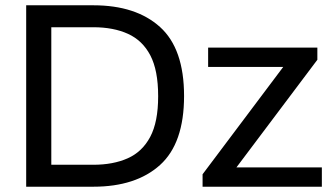

<svg xmlns="http://www.w3.org/2000/svg" viewBox="-20 -706 1262 726"><path d="M79 0V-686H333Q494 -686 585 -604Q676 -522 676 -343Q676 -164 585 -82Q494 0 333 0ZM174 -83H333Q408 -83 463 -107.5Q518 -132 548 -188.5Q578 -245 578 -341V-343Q578 -440 548.5 -496.5Q519 -553 464 -578Q409 -603 333 -603H174ZM746 0V-47L1051 -453H767V-526H1180V-480L874 -73H1197V0Z"/></svg>

Font: Archivo VF Beta
Style: Regular
Weight: 400
Designer: Hector Gatti
Foundry: Omnibus-Type
Version: Version 1.002